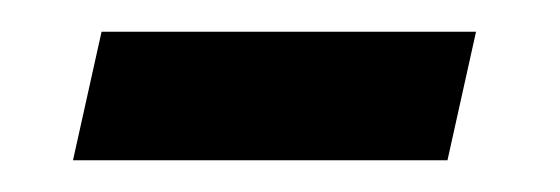

<svg xmlns="http://www.w3.org/2000/svg" viewBox="-20 -328 353 121"><path d="M26 -227 44 -308H280L262 -227Z"/></svg>

Font: Noto IKEA Latin
Style: Italic
Weight: 400
Italic angle: -12°
Designer: Monotype Design Team
Foundry: Monotype Imaging Inc.
Version: Version 1.0